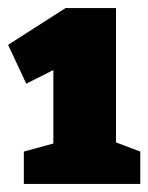

<svg xmlns="http://www.w3.org/2000/svg" viewBox="-30 -800 367 475"><path d="M257 -424 235 -456 317 -425V-345H29V-425L124 -451L102 -424V-646L144 -648L35 -593L-10 -689L132 -780H257Z"/></svg>

Font: Bitter Thin Black
Style: Regular
Weight: 900
Version: Version 3.020